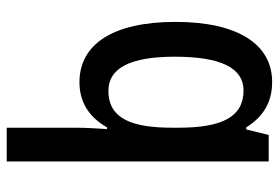

<svg xmlns="http://www.w3.org/2000/svg" viewBox="-146 -654 810 557"><g transform="rotate(-90 258.5 -375.0)"><path d="M167 -559V-760H69V0H146L162 -65H168C199 -16 240 10 300 10C409 10 474 -90 474 -270C474 -452 409 -549 299 -549C240 -549 197 -520 168 -469H163C165 -499 167 -531 167 -559ZM274 -465C341 -465 373 -400 373 -272C373 -138 340 -73 275 -73C198 -73 167 -136 167 -262V-279C167 -393 191 -465 274 -465Z"/></g></svg>

Font: Noto Sans Armenian Condensed Medium
Style: Regular
Weight: 500
Width: 3
Designer: Monotype Design Team
Foundry: Monotype Imaging Inc.
Version: Version 2.008